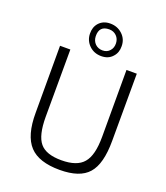

<svg xmlns="http://www.w3.org/2000/svg" viewBox="-165 -1030 995 1154"><g transform="rotate(20 332.5 -453.5)"><path d="M418 -889Q450 -859 450 -814Q451 -773 426 -746Q400 -716 354 -716Q308 -716 277 -746Q246 -776 245 -820Q244 -862 268 -889Q295 -919 340 -919Q386 -919 418 -889ZM283 -817Q284 -788 303 -769Q322 -751 350 -751Q379 -751 396 -771Q413 -790 412 -819Q411 -847 393 -865Q374 -884 346 -884Q281 -884 283 -817ZM591 -260Q591 -112 536 -50Q482 12 353 12Q220 12 161 -51Q100 -116 101 -263V-690H167L166 -260Q166 -140 206 -93Q245 -46 343 -46Q443 -46 484 -95Q526 -143 526 -263V-690H592Z"/></g></svg>

Font: Taylor Sans Light
Style: Regular
Weight: 300
Italic angle: -8°
Designer: Natanael Gama
Version: Version 1.001 September 8, 2015